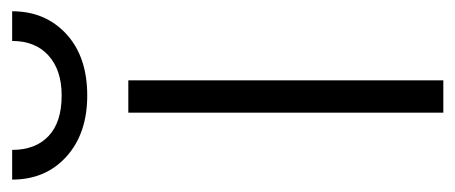

<svg xmlns="http://www.w3.org/2000/svg" viewBox="-276 -522 763 322"><g transform="rotate(-90 106.0 -361.5)"><path d="M131.8 0H77.6V-528.3H131.8ZM247.6 -723.1Q247.6 -667.5 209.5 -632.3Q171.4 -597.2 106.4 -597.2Q42.5 -597.2 3.9 -632.1Q-34.7 -667 -34.7 -723.1H15.1Q15.1 -684.1 38.3 -662.1Q61.5 -640.1 106.4 -640.1Q148.9 -640.1 173.3 -662.1Q197.8 -684.1 197.8 -723.1Z"/></g></svg>

Font: Roboto Condensed Light
Style: Regular
Weight: 300
Designer: Google
Version: Version 2.134; 2016